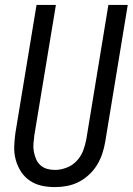

<svg xmlns="http://www.w3.org/2000/svg" viewBox="-20 -755 541 783"><path d="M204 8Q175 8 148.5 2Q122 -4 100.5 -19Q79 -34 65 -56Q51 -78 44 -104Q37 -130 38 -158Q39 -186 43 -214L129 -735H208L120 -203Q118 -186 116.5 -169.5Q115 -153 118 -137Q121 -121 127 -106.5Q133 -92 144.5 -81.5Q156 -71 171.5 -66.5Q187 -62 204 -62Q227 -62 251 -71Q275 -80 292.5 -98.5Q310 -117 319 -140.5Q328 -164 332 -187L422 -735H501L409 -176Q405 -152 397 -128Q389 -104 375.5 -82Q362 -60 342.5 -42Q323 -24 300 -12.5Q277 -1 252.5 3.5Q228 8 204 8Z"/></svg>

Font: Iosevka Oblique
Style: Regular
Weight: 400
Italic angle: -9°
Monospace: yes
Designer: Belleve Invis
Foundry: Belleve Invis
Version: Version 32.5.0; ttfautohint (v1.8.4)